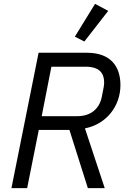

<svg xmlns="http://www.w3.org/2000/svg" viewBox="-20 -970 665 990"><path d="M538 -914 470 -950 366 -781 415 -756ZM180 -300H338L433 0H520L418 -308C530 -330 601 -424 601 -531C601 -627 551 -698 428 -698H179L39 0H120ZM195 -371 245 -626H422C492 -626 517 -593 517 -545C517 -529 514 -516 505 -471C492 -406 445 -371 379 -371Z"/></svg>

Font: LVC Sans
Style: Italic
Weight: 400
Italic angle: -11.31°
Designer: Mike Abbink, Paul van der Laan, Pieter van Rosmalen
Foundry: Bold Monday
Version: Version 3.0